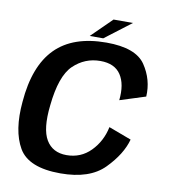

<svg xmlns="http://www.w3.org/2000/svg" viewBox="-80 -773 750 847"><g transform="rotate(10 295.0 -349.5)"><path d="M247 5.5Q378 5.5 443 -60.8Q508 -127 526.5 -195L425 -233Q411.5 -168 367.5 -123.2Q323.5 -78.5 259.5 -78.5Q197 -78.5 168 -127Q139 -175.5 151 -282Q164.5 -416 215.2 -464.8Q266 -513.5 335.5 -513.5Q399.5 -513.5 427.2 -471.8Q455 -430 447 -357.5L561.5 -394Q566 -470 522.8 -534Q479.5 -598 348 -598Q198.5 -598 119.8 -518.5Q41 -439 28 -276.5Q16 -146 60 -70.2Q104 5.5 247 5.5ZM269.5 -614H330L447.5 -703.5H360.5Z"/></g></svg>

Font: Anybody UltraCondensed Thin Medium
Style: Italic
Weight: 500
Italic angle: -10°
Version: Version 1.111